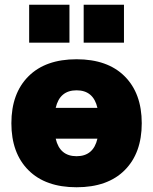

<svg xmlns="http://www.w3.org/2000/svg" viewBox="-20 -780 646 810"><path d="M333 -600V-760H503V-600ZM103 -600V-760H273V-600ZM100 -458Q172 -530 303 -530Q434 -530 506 -458Q578 -386 578 -260Q578 -134 506 -62Q434 10 303 10Q172 10 100 -62Q28 -134 28 -260Q28 -386 100 -458ZM215 -195Q232 -121 303 -121Q374 -121 391 -195ZM215 -325H391Q374 -399 303 -399Q232 -399 215 -325Z"/></svg>

Font: Mplus 1p Black
Style: Regular
Weight: 900
Version: Version 1.061